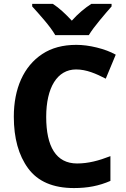

<svg xmlns="http://www.w3.org/2000/svg" viewBox="-20 -954 644 984"><path d="M370.1 -598.1C423.3 -598.1 472.7 -576.2 522 -550.8L573.2 -673.8C545.9 -689 513.7 -701.2 476.1 -710.4C438.5 -719.7 403.8 -724.1 371.1 -724.1C302.2 -724.1 244.1 -708.5 196.8 -677.2C101.1 -614.3 50.8 -500 50.8 -356C50.8 -246.1 75.2 -157.7 124.5 -90.8C173.8 -23.9 252 9.8 358.9 9.8C429.7 9.8 487.3 -1.5 545.9 -26.9V-153.8C485.8 -130.4 432.1 -116.2 375 -116.2C267.1 -116.2 216.8 -203.1 216.8 -355C216.8 -504.9 272.9 -598.1 370.1 -598.1ZM447.8 -934.1C414.6 -912.6 379.9 -883.8 348.1 -848.1C314.5 -883.8 284.2 -912.6 251 -934.1H145V-920.9C162.1 -902.3 183.1 -878.9 207 -850.6C231 -822.3 250 -796.9 263.2 -773.9H435.1C449.2 -796.9 468.3 -822.3 492.2 -851.1C516.1 -879.9 535.6 -902.8 551.8 -920.9V-934.1Z"/></svg>

Font: Avrile Sans
Style: Bold
Weight: 700
Designer: Monotype Design Team, Google (font), Stefan Peev (BGR Cyrillic), Cristiano Sobral (main changes)
Foundry: The Avrile Sans Project Authors
Version: Version 3.110